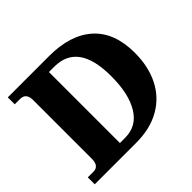

<svg xmlns="http://www.w3.org/2000/svg" viewBox="-166 -915 1115 1115"><g transform="rotate(-45 391.5 -357.0)"><path d="M24 -57H72Q93 -57 105 -71.5Q117 -86 117 -116V-599Q117 -657 68 -657H24V-714H364Q538 -714 633.5 -628Q729 -542 729 -375Q729 -264 687 -179.5Q645 -95 563 -47.5Q481 0 364 0H24ZM340 -66Q435 -66 485.5 -148.5Q536 -231 536 -375Q536 -514 487 -581.5Q438 -649 341 -649H297V-66Z"/></g></svg>

Font: Noto Serif ExtraBold
Style: Regular
Weight: 800
Designer: Monotype Design Team
Foundry: Monotype Imaging Inc.
Version: Version 1.001